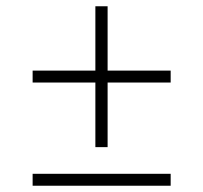

<svg xmlns="http://www.w3.org/2000/svg" viewBox="-20 -637 647 612"><path d="M296 -412 284 -399V-617H323V-399L311 -412H524V-374H311L323 -386V-168H284V-386L296 -374H84V-412ZM524 -83V-45H84V-83Z"/></svg>

Font: Bitter Thin Light
Style: Regular
Weight: 300
Version: Version 2.002